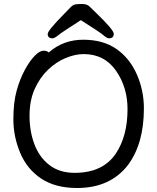

<svg xmlns="http://www.w3.org/2000/svg" viewBox="-20 -918 785 962"><path d="M354 -52Q495 -52 560 -148Q619 -236 619 -371Q619 -481 561 -564Q503 -647 399 -647Q357 -647 309.5 -627.5Q262 -608 221 -569Q180 -530 154 -472.5Q128 -415 128 -338Q128 -260 152.5 -195Q177 -130 227.5 -91Q278 -52 354 -52ZM366 24Q257 24 186 -23.5Q115 -71 81 -152.5Q47 -234 47 -320Q47 -405 63.5 -464Q80 -523 104.5 -568Q129 -613 154 -638.5Q179 -664 198 -664Q216 -664 224 -655Q297 -719 397 -719Q497 -719 563.5 -672.5Q630 -626 665.5 -545.5Q701 -465 701 -375Q701 -198 621 -91Q532 24 366 24ZM526 -726Q516 -726 497.5 -742Q479 -758 385 -817Q288 -755 270.5 -740.5Q253 -726 243 -726Q219 -726 219 -748Q219 -765 302 -849Q322 -870 334 -882Q346 -894 357.5 -896Q369 -898 392 -898Q416 -898 429 -885Q442 -872 462 -853Q550 -768 550 -749Q550 -726 526 -726Z"/></svg>

Font: ToneOZ-Pinyin-WenKai-Medium
Style: Medium
Weight: 700
Designer: Fontworks Inc.
Foundry: ToneOZ
Version: Version 0.240331